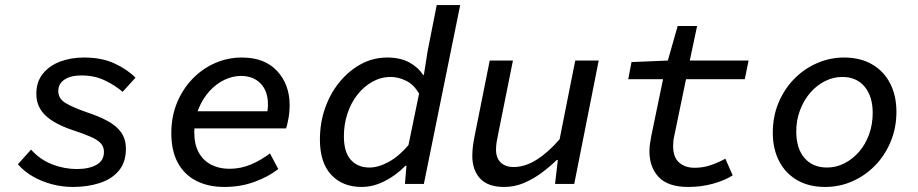

<svg xmlns="http://www.w3.org/2000/svg" viewBox="-20 -729 3640 761"><path d="M269 12Q226 12 185 1Q144 -10 109.5 -30Q75 -50 51 -78L103 -136Q139 -96 187 -77.5Q235 -59 285 -59Q332 -59 362 -75.5Q392 -92 392 -127Q392 -148 378.5 -162Q365 -176 338 -187.5Q311 -199 272 -212Q196 -237 160 -271.5Q124 -306 124 -357Q124 -405 150 -437Q176 -469 218.5 -485Q261 -501 313 -501Q384 -501 435 -477Q486 -453 517 -421L466 -365Q436 -391 395 -410.5Q354 -430 303 -430Q260 -430 235.5 -413.5Q211 -397 211 -368Q211 -338 240 -320.5Q269 -303 327 -283Q372 -268 406.5 -249.5Q441 -231 460 -204.5Q479 -178 479 -139Q479 -86 451 -52.5Q423 -19 375 -3.5Q327 12 269 12Z M869 12Q806 12 758.5 -12Q711 -36 685 -83.5Q659 -131 659 -201Q659 -267 681.5 -321.5Q704 -376 743 -416.5Q782 -457 832.5 -479Q883 -501 939 -501Q1029 -501 1078.5 -447.5Q1128 -394 1128 -312Q1128 -285 1123 -258Q1118 -231 1114 -220H729L740 -288H1070L1036 -271Q1039 -282 1040.5 -293Q1042 -304 1042 -315Q1042 -368 1013 -398Q984 -428 935 -428Q902 -428 869.5 -412.5Q837 -397 810.5 -368Q784 -339 767 -298Q750 -257 750 -205Q750 -157 767.5 -125Q785 -93 816.5 -76.5Q848 -60 889 -60Q935 -60 975.5 -77.5Q1016 -95 1050 -121L1083 -59Q1045 -29 989.5 -8.5Q934 12 869 12Z M1413 12Q1338 12 1293 -36Q1248 -84 1248 -176Q1248 -242 1268.5 -300.5Q1289 -359 1326 -404Q1363 -449 1411 -475Q1459 -501 1515 -501Q1566 -501 1601.5 -482Q1637 -463 1657 -432H1660L1675 -527L1711 -709H1804L1660 0H1585L1591 -72H1587Q1550 -34 1504.5 -11Q1459 12 1413 12ZM1444 -65Q1480 -65 1521 -87.5Q1562 -110 1599 -154L1641 -358Q1620 -394 1589.5 -409Q1559 -424 1528 -424Q1490 -424 1456 -405Q1422 -386 1396.5 -353.5Q1371 -321 1357 -278.5Q1343 -236 1343 -189Q1343 -126 1370.5 -95.5Q1398 -65 1444 -65Z M1978 12Q1914 12 1883 -21.5Q1852 -55 1852 -111Q1852 -131 1854.5 -150Q1857 -169 1861 -189L1921 -489H2013L1955 -200Q1951 -182 1948.5 -166.5Q1946 -151 1946 -136Q1946 -103 1964.5 -85Q1983 -67 2016 -67Q2061 -67 2107 -96Q2153 -125 2198 -177L2260 -489H2353L2256 0H2180L2191 -95H2187Q2159 -68 2126 -43.5Q2093 -19 2056 -3.5Q2019 12 1978 12Z M2708 12Q2628 12 2591 -27Q2554 -66 2554 -130Q2554 -146 2556.5 -161Q2559 -176 2562 -193L2608 -415H2470L2483 -483L2627 -489L2666 -626H2743L2714 -489H2947L2932 -415H2699L2653 -193Q2650 -180 2649 -170Q2648 -160 2648 -150Q2648 -106 2671.5 -85Q2695 -64 2733 -64Q2768 -64 2799 -75Q2830 -86 2855 -100L2884 -34Q2853 -14 2806.5 -1Q2760 12 2708 12Z M3251 12Q3186 12 3139.5 -15Q3093 -42 3068 -90.5Q3043 -139 3043 -203Q3043 -268 3066 -322.5Q3089 -377 3128.5 -417Q3168 -457 3219 -479Q3270 -501 3325 -501Q3390 -501 3436.5 -474Q3483 -447 3508 -398.5Q3533 -350 3533 -286Q3533 -222 3510 -167Q3487 -112 3447.5 -72Q3408 -32 3357.5 -10Q3307 12 3251 12ZM3258 -65Q3294 -65 3326.5 -81.5Q3359 -98 3384.5 -127Q3410 -156 3424.5 -196Q3439 -236 3439 -281Q3439 -347 3407 -385.5Q3375 -424 3318 -424Q3283 -424 3250 -407.5Q3217 -391 3191.5 -361.5Q3166 -332 3151 -292.5Q3136 -253 3136 -208Q3136 -141 3168.5 -103Q3201 -65 3258 -65Z"/></svg>

Font: Source Code Pro ExtraLight Medium
Style: Italic
Weight: 500
Italic angle: -11°
Monospace: yes
Version: Version 1.016;hotconv 1.0.116;makeotfexe 2.5.65601